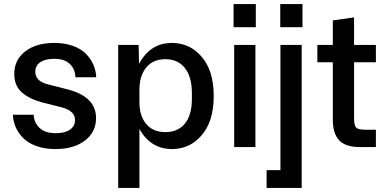

<svg xmlns="http://www.w3.org/2000/svg" viewBox="-20 -720 1894 940"><path d="M189.9 -217.8Q126 -233.9 87.9 -266.8Q49.8 -299.8 49.8 -357.9Q49.8 -426.8 103.3 -468.3Q156.7 -509.8 246.1 -509.8Q296.9 -509.8 336.4 -495.6Q376 -481.4 399.9 -457.3Q423.8 -433.1 436.8 -404.1Q449.7 -375 451.2 -341.8H349.1Q348.1 -381.3 322 -406.7Q295.9 -432.1 245.1 -432.1Q201.2 -432.1 177 -415.3Q152.8 -398.4 152.8 -368.2Q152.8 -321.3 217.8 -306.2L308.1 -283.2Q450.2 -247.6 450.2 -142.1Q450.2 -72.8 395.5 -31.5Q340.8 9.8 251 9.8Q200.2 9.8 159.9 -4.4Q119.6 -18.6 95.2 -42.5Q70.8 -66.4 57.6 -95.9Q44.4 -125.5 43 -158.2H145Q146.5 -119.1 173.8 -93.5Q201.2 -67.9 252.9 -67.9Q297.4 -67.9 322.3 -85Q347.2 -102.1 347.2 -132.8Q347.2 -177.7 280.8 -194.8Z M558.6 200.2V-500H658.7L660.6 -407.2Q715.3 -509.8 821.8 -509.8Q909.7 -509.8 968 -441.4Q1026.4 -373 1026.4 -250Q1026.4 -127 968 -58.6Q909.7 9.8 821.8 9.8Q718.8 9.8 662.6 -87.9V200.2ZM662.6 -219.2Q662.6 -152.8 695.8 -113Q729 -73.2 789.6 -73.2Q851.1 -73.2 885.3 -115Q919.4 -156.7 919.4 -234.9V-265.1Q919.4 -344.2 885 -387.2Q850.6 -430.2 789.6 -430.2Q729 -430.2 695.8 -389.4Q662.6 -348.6 662.6 -279.8Z M1126.5 0V-500H1230.5V0ZM1123.5 -586.9H1232.4V-700.2H1123.5Z M1285.2 200.2V112.8H1353V-500H1457V200.2ZM1352.1 -586.9H1460.9V-700.2H1352.1Z M1741.7 0Q1671.4 0 1640.4 -33.2Q1609.4 -66.4 1609.4 -133.8V-415H1533.7V-500H1609.4V-620.1L1713.4 -634.8V-500H1820.3V-415H1713.4V-144Q1713.4 -106.4 1723.4 -95.7Q1733.4 -85 1766.6 -85H1820.3V0Z"/></svg>

Font: TASA Orbiter Deck Medium
Style: Regular
Weight: 500
Designer: Weizhong Zhang
Version: Version 1.000;Glyphs 3.1.2 (3151)